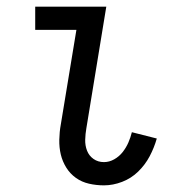

<svg xmlns="http://www.w3.org/2000/svg" viewBox="-20 -550 540 578"><path d="M293 8Q270 8 248 3Q226 -2 208.5 -14.5Q191 -27 179.5 -45.5Q168 -64 163 -85Q158 -106 158.5 -129.5Q159 -153 163 -175L210 -460H86V-530H300L240 -164Q237 -147 236.5 -129.5Q236 -112 242 -96.5Q248 -81 261.5 -71.5Q275 -62 293 -62Q309 -62 324 -70.5Q339 -79 349.5 -92.5Q360 -106 366.5 -121Q373 -136 377 -152L452 -133Q444 -105 430.5 -79.5Q417 -54 396 -33.5Q375 -13 347.5 -2.5Q320 8 293 8Z"/></svg>

Font: Iosevka Slab
Style: Italic
Weight: 400
Italic angle: -9°
Monospace: yes
Designer: Belleve Invis
Foundry: Belleve Invis
Version: Version 11.1.0; ttfautohint (v1.8.3)